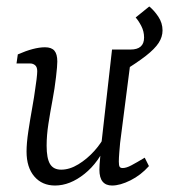

<svg xmlns="http://www.w3.org/2000/svg" viewBox="-20 -566 522 593"><path d="M150 7Q110 7 86 -21Q62 -49 62 -98Q62 -124 67.5 -160.5Q73 -197 79.5 -233Q86 -269 89 -293Q91 -304 93 -321.5Q95 -339 95 -346Q95 -359 88.5 -364.5Q82 -370 73 -370H31L35 -398Q85 -420 119 -420Q139 -420 148 -409.5Q157 -399 157 -376Q157 -369 156 -357Q155 -345 153 -328Q149 -293 142 -256Q135 -219 129.5 -183.5Q124 -148 124 -116Q124 -77 134.5 -59.5Q145 -42 169 -42Q195 -42 222 -58.5Q249 -75 271.5 -100Q294 -125 307 -153L311 -127Q286 -65 241 -29Q196 7 150 7ZM326 7Q307 7 297 -5Q287 -17 287 -42Q287 -56 289.5 -80.5Q292 -105 293 -121L326 -413H388L351 -125Q350 -114 348.5 -96Q347 -78 347 -67Q347 -55 349.5 -51Q352 -47 359 -47Q370 -47 386 -55.5Q402 -64 427 -79L440 -53Q415 -25 383 -9Q351 7 326 7ZM354 -342 345 -413Q358 -413 365.5 -413Q373 -413 383 -413Q425 -413 425 -450Q425 -469 416.5 -485.5Q408 -502 399 -512L441 -546Q456 -534 469 -514.5Q482 -495 482 -472Q482 -452 470 -433.5Q458 -415 430.5 -393.5Q403 -372 354 -342Z"/></svg>

Font: Yrsa Light
Style: Italic
Weight: 300
Italic angle: -7.10001°
Designer: Anna Giedrys (Yrsa+Rasa design), David Brezina (Yrsa art-direction, Rasa art-direction, design)
Foundry: Rosetta Type Foundry
Version: Version 2.004